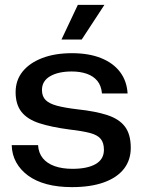

<svg xmlns="http://www.w3.org/2000/svg" viewBox="-20 -757 587 787"><path d="M275 10Q217 10 172 -2Q127 -14 95.5 -37Q64 -60 46.5 -91.5Q29 -123 28 -162H136Q138 -130 155.5 -108.5Q173 -87 204 -76Q235 -65 277 -65Q338 -65 372 -84.5Q406 -104 406 -143Q406 -172 392.5 -188Q379 -204 348.5 -212Q318 -220 266 -226Q190 -236 141 -252Q92 -268 68 -298.5Q44 -329 44 -379Q44 -428 72.5 -463.5Q101 -499 153 -519Q205 -539 275 -539Q344 -539 394 -519Q444 -499 472 -462Q500 -425 503 -374H398Q395 -406 379 -425.5Q363 -445 336 -454.5Q309 -464 274 -464Q219 -464 185.5 -444.5Q152 -425 152 -388Q152 -362 167 -347Q182 -332 214 -323.5Q246 -315 297 -309Q372 -301 420.5 -285Q469 -269 492.5 -237.5Q516 -206 516 -151Q516 -101 488 -65Q460 -29 406 -9.5Q352 10 275 10ZM232 -595 299 -737H408L315 -595Z"/></svg>

Font: Mona Sans SemiExpanded Medium
Style: Regular
Weight: 500
Width: 6
Designer: Deni Anggara
Foundry: GitHub
Version: Version 2.000